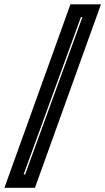

<svg xmlns="http://www.w3.org/2000/svg" viewBox="-92 -770 488 890"><path d="M-71.5 100.5 234.5 -750H376L70 100.5ZM17.5 38.5H24.5L290 -690.5H283Z"/></svg>

Font: Tourney Condensed ExtraBold
Style: Italic
Weight: 800
Width: 3
Italic angle: -12°
Designer: Tyler Finck
Foundry: Etcetera Type Co
Version: Version 1.010; ttfautohint (v1.8.3)